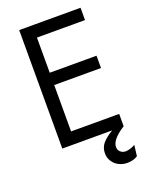

<svg xmlns="http://www.w3.org/2000/svg" viewBox="-158 -747 784 1015"><g transform="rotate(-20 234.5 -239.5)"><path d="M425.3 0Q349.6 47.9 349.6 89.4Q349.6 107.4 361.8 117.9Q374 128.4 389.6 128.4Q415.5 128.4 444.3 111.8L437 172.9Q413.1 189 378.4 189Q353.5 189 331.1 178Q308.6 167 294.9 144.5Q283.2 125 283.2 101.6Q283.2 68.4 303 45.4Q322.8 22.5 360.4 0H80.1V-666.5H425.3V-597.2H154.8V-399.4H418V-330.1H154.8V-69.3H425.3Z"/></g></svg>

Font: NMS Futura Pro Book
Style: Regular
Weight: 400
Designer: Blend3rman
Version: Version 0.1